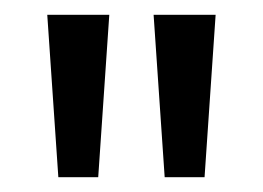

<svg xmlns="http://www.w3.org/2000/svg" viewBox="-20 -740 356 260"><path d="M44 -720H128L113 -500H59ZM188 -720H272L257 -500H203Z"/></svg>

Font: HermeneusOne
Style: Regular
Weight: 400
Designer: Rodrigo Fuenzalida, Pablo Impallari
Foundry: Pablo Impallari, Rodrigo Fuenzalida
Version: Version 1.000; ttfautohint (v0.8) -G 200 -r 50